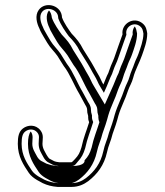

<svg xmlns="http://www.w3.org/2000/svg" viewBox="-20 -567 648 755"><path d="M50 -1.5C50 49.3 73.5 83 93.3 112.7C101.2 124.6 113.9 134 125.8 141L148.1 153.2C166 161.5 183.5 166.2 206.2 168H261.6C288.9 168 310 157.9 326.9 145.4C362.7 117.7 389.5 82.8 400.7 32C406.4 4.3 415.8 -10.8 422.8 -40.5C431.7 -64.8 439 -86.2 445.7 -112.5C455.9 -147.1 472.5 -176 483.6 -211.3C489.4 -228.1 498.6 -241.3 503.8 -261.4C511.8 -292.6 528.1 -319.7 538.6 -350.3C546.4 -373.1 559 -404.8 559 -435.3V-435.9C556.5 -450.3 554.7 -462.9 541.5 -474.3C505.9 -504.9 455.8 -473 461.8 -431.9C450.9 -399.9 438.9 -369.4 428.8 -338.2C425.7 -328.7 421.5 -322.2 416.1 -308.3L408.5 -287.4C407.9 -284.5 407.1 -282.1 406 -280C398.2 -265.8 393.2 -249.6 386.6 -234.7C383.1 -240.6 379.9 -246 377.1 -253.1C370.1 -269.7 357.6 -287.6 350.3 -302.3C335.6 -329.4 322.4 -347.8 306.9 -373.4C294.9 -398 280 -415.8 261.6 -434.9C249.7 -451.2 232.3 -475.5 223.9 -498.1L222.9 -506.6C215 -548.7 156.3 -561.3 132.4 -527.9C116.1 -505.7 125 -474.7 134.7 -455.4L138.6 -445.9C143.2 -435.8 160.9 -407 166 -398.4C177.1 -379.2 195.2 -362.7 206.2 -346.6C212.6 -337.2 222.8 -318.8 230.7 -307.4C255.2 -276.2 269.9 -234.2 291.7 -198.2L314 -157C317.1 -152.8 322.5 -142.4 322.5 -137.4C322.5 -127.8 323.5 -120.8 326.7 -110.9V-105.2C326.7 -98.5 327.5 -93.7 330.5 -86.3C320.4 -53 308.5 -26.4 300.5 11.8C293.5 34.5 289 43.2 274.7 58.6C267.6 66.2 263.1 71 260.6 71H212.5L200.7 69.1C199 68.7 197 68.2 193 66.7L174.7 57.1C171.7 55 165.4 46.4 163.2 42.1C156.4 28.5 147 16.6 147 -1.5C147 -19.1 153.3 -36.2 138.9 -54.6C120.5 -78.3 89.3 -76.7 70 -61.7C53.7 -48.9 50 -29.1 50 -1.5ZM341.7 -105.2V-113.3C338.8 -122.2 337.5 -128.2 337.5 -137.4C337.5 -149.6 329.9 -160.5 326.8 -165L304.7 -205.6C284.1 -239.7 268.7 -282.9 242.8 -316.3C235.1 -327.6 225.6 -344.6 218.6 -355C206 -373.4 188.6 -389.4 178.9 -406C173.9 -414.5 155.8 -444.5 152.4 -451.9L148.3 -461.7C139.2 -479.8 133.8 -504.4 144.6 -519.1C161.2 -542.4 202.4 -531.6 208.1 -504.3L209.2 -494.6C219.1 -468.1 237.5 -442.6 250 -425.2C268.5 -406.1 282.4 -389.5 293.7 -366.2C309.5 -340.1 322.9 -321.1 337 -295.4C345.8 -277.9 357.1 -261.8 363.2 -247.4C366.4 -239.4 370.1 -233 373.7 -227.1L388.5 -202.2L400.3 -228.6C407.4 -244.6 412.3 -260.4 419.1 -272.9C420.9 -276.1 422.5 -281.5 423 -283.2L430.2 -303C435 -315.4 439.3 -322.1 443 -333.5C453.4 -365.2 465.8 -397 477.1 -430.5L476.6 -434.1C472.5 -462.3 507.3 -483.9 531.7 -462.9C540.5 -455.4 541.6 -448.5 544 -434.6C543.8 -407.8 532.3 -378.3 524.4 -355.2C519.8 -341.8 513.6 -332.4 508.4 -317.1C503.7 -302 494 -283.4 489.3 -265.1C484.8 -247.7 476.2 -235.8 469.4 -216C458.6 -182 442.3 -153.8 431.3 -116.5C424.5 -90 417.4 -69.5 408.5 -44.8C401.8 -16.9 392.3 -1.6 386 28.8C375.7 75.6 351.3 107.6 317.9 133.4C302.9 144.5 284.9 153 261.6 153H206.8C185.3 151.2 170.4 146.9 154.9 139.8L133.2 128C122.8 121.8 111.6 113.1 105.7 104.3C85.7 74.3 65 44.3 65 -1.5C65 -28.5 68.9 -41.7 79.3 -49.9C93.3 -60.9 114.7 -61.3 127.1 -45.4C136.9 -32.8 132 -23.9 132 -1.5C132 22.1 144.1 37.5 149.8 48.9C153.5 56.3 158.9 64.3 166.9 69.9L186.9 80.5C191.5 82.1 195.2 83.2 197.7 83.9L211.3 86H260.6C275.8 86 280.1 74.7 285.7 68.8C301.1 52.2 307.8 39.1 315 15.5C323.1 -22.8 335.4 -50.6 346.4 -87C344 -93 341.7 -99 341.7 -105.2ZM366.7 -111.8V-105.2C366.7 -98.6 368.1 -93.5 370.9 -86.5C360.3 -51.8 348.5 -25.6 340.3 13.2C333.1 36.6 327.6 47.1 312.5 63.5C312.3 63.6 319 86 260.6 86H204.4L181.6 82.4C176.2 81 169.4 79 162.6 76.5L140.6 65C131.7 58.7 127.2 51.5 123.9 44.9C117.6 32.4 107 18.6 107 -1.5C107 -20.5 112.1 -34.9 100.9 -50C93.5 -40.7 90 -23.9 90 -1.5C90 47.5 112.2 79.2 132.1 109C138.7 119 149.2 126.9 159.2 132.8L180.1 144.2C192.5 149.8 201.3 151.9 211 153H261.6C261.6 153 273.6 151.6 291.1 138.7C324 113.2 350 80.1 360.8 30.8C366.7 2 376.2 -13.3 383.1 -42.2C391.9 -66.6 399.2 -87.7 406 -114C416.5 -149.8 433 -178.4 443.9 -213.2C450.2 -231.3 459.1 -243.9 464 -262.8C468.3 -279.6 478 -298.4 482.9 -314.3C487.7 -328.1 494 -337.9 498.9 -352.2C506.8 -375.2 519 -406.2 519 -435.4C517.1 -446.7 515.4 -455.5 509.8 -463.1C503.5 -455 500.1 -443.9 501.9 -431.4C490.9 -398.7 478.7 -367.7 468.5 -336.4C465.1 -326 460.9 -319.4 455.7 -306.2L448.3 -285.8C447.8 -283.4 446.6 -279.7 445.1 -277C437.9 -263.7 432.9 -247.6 426 -232.3L392.2 -156.4L347.5 -231.5C344 -237.4 340.6 -243.3 337.5 -250.8C331 -266.3 319 -283.5 311.1 -299.4C296.6 -326 283.8 -343.8 267.7 -370.3C255.7 -395.1 241.9 -411.2 223.4 -430.4C211.1 -447.2 193.1 -472.3 184 -496.8C182.5 -509.8 179.4 -518.9 172.5 -525.9C157.8 -508 164 -478 174.1 -458L178.1 -448.3C182.1 -439.6 200 -410.2 205 -401.7C215.3 -383.9 232.9 -367.9 244.9 -350.3C251.7 -340.3 261.7 -322.4 269.2 -311.4C294.7 -278.9 309.4 -236.6 330.8 -201.3L353 -160.5C356.8 -155 362.5 -145.3 362.5 -137.4C362.5 -127.9 363.6 -121.3 366.7 -111.8Z"/></svg>

Font: HoneyBee
Style: Blur
Weight: 700
Foundry: Cannot Into Space Fonts
Version: Version 0.89